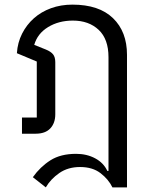

<svg xmlns="http://www.w3.org/2000/svg" viewBox="-20 -578 649 830"><path d="M122 188Q154 143 198 115Q242 87 309 87Q355 87 391.5 106.5Q428 126 444 161H449V-331Q449 -409 406.5 -449Q364 -489 295 -489Q234 -489 188 -461Q142 -433 128 -384L178 -364Q200 -355 209.5 -343Q219 -331 219 -309V-84Q219 -46 197.5 -23Q176 0 134 0H75V-70H139V-312L53 -348Q56 -394 75.5 -432.5Q95 -471 126.5 -499Q158 -527 200.5 -542.5Q243 -558 293 -558Q408 -558 468.5 -499.5Q529 -441 529 -341V232H466Q449 197 414.5 170.5Q380 144 326 144Q274 144 236.5 170Q199 196 178 232Z"/></svg>

Font: IBM Plex Thai
Style: Regular
Weight: 400
Designer: Mike Abbink, Paul van der Laan, Pieter van Rosmalen, Ben Mitchell, Mark Frömberg
Foundry: Bold Monday
Version: Version 1.0